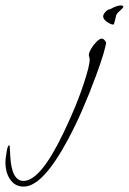

<svg xmlns="http://www.w3.org/2000/svg" viewBox="-246 -436 477 711"><path d="M174 -345Q164 -345 150 -355Q136 -365 136 -375Q136 -383 145 -392.5Q154 -402 162 -402Q187 -416 202 -416Q209 -416 211 -411Q211 -408 199 -397Q185 -385 184 -378Q177 -345 174 -345ZM-158 255Q-192 255 -210 226Q-226 201 -226 165Q-226 159 -225 150Q-224 141 -222 130Q-218 102 -212 102Q-210 104 -210 106L-208 142Q-203 234 -159 234Q-96 234 -11 56Q54 -79 81 -183Q83 -193 84.5 -200.5Q86 -208 86 -213Q86 -215 86 -217Q86 -219 85 -223Q84 -226 83.5 -228.5Q83 -231 83 -232Q83 -241 91.5 -255.5Q100 -270 111.5 -281.5Q123 -293 131 -293Q139 -293 147 -279Q146 -267 137 -236.5Q128 -206 110 -157Q85 -89 59 -29.5Q33 30 5 82Q-88 255 -158 255Z"/></svg>

Font: Petemoss
Style: Regular
Weight: 400
Designer: Robert E. Leuschke
Foundry: Robert E. Leuschke
Version: Version 1.010; ttfautohint (v1.8.3)